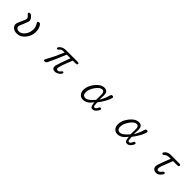

<svg xmlns="http://www.w3.org/2000/svg" viewBox="531 -2202 3939 3939"><g transform="rotate(45 2500.0 -233.0)"><path d="M701.2 -291Q701.2 -360.4 672.9 -420.9Q646.5 -477.5 615.2 -477.5Q584 -477.5 578.1 -460Q576.2 -455.1 576.2 -448.2Q576.2 -441.4 586.9 -423.8Q627.9 -363.3 627.9 -293Q627.9 -203.1 574.2 -126Q563.5 -111.3 549.8 -97.7Q502 -49.8 442.4 -49.8Q410.2 -49.8 386.7 -68.4L379.9 -74.2Q362.3 -91.8 362.3 -114.3Q362.3 -141.6 406.2 -233.4Q446.3 -335 448.2 -353.5Q448.2 -395.5 411.1 -437.5Q374 -477.5 350.6 -477.5Q327.1 -477.5 318.4 -468.8Q311.5 -461.9 311.5 -448.2Q311.5 -436.5 331.1 -421.9Q377.9 -384.8 377.9 -349.6Q377.9 -328.1 334 -234.9Q290 -141.6 290 -107.4Q290 -60.5 331.5 -24.4Q373 11.7 439.5 11.7Q550.8 11.7 626 -83Q701.2 -177.7 701.2 -291Z M1230.5 4.9Q1237.3 11.7 1257.3 11.7Q1277.3 11.7 1292.5 -3.4Q1307.6 -18.6 1318.4 -47.9Q1318.4 -47.9 1381.8 -184.6L1476.6 -409.2H1584L1516.6 -226.6Q1468.8 -92.8 1468.8 -63.5Q1468.8 -27.3 1488.3 -7.8Q1507.8 11.7 1551.8 11.7Q1596.7 11.7 1644.5 -23.4Q1690.4 -57.6 1690.4 -87.9Q1690.4 -97.7 1685.1 -103Q1679.7 -108.4 1666 -108.4Q1654.3 -108.4 1634.8 -81.1Q1608.4 -44.9 1575.2 -44.9Q1551.8 -44.9 1543 -63.5Q1539.1 -72.3 1539.1 -85Q1539.1 -138.7 1651.4 -409.2H1735.4Q1768.6 -409.2 1774.4 -427.7Q1776.4 -432.6 1776.4 -440.4Q1776.4 -462.9 1740.2 -462.9H1397.5Q1326.2 -461.9 1281.2 -427.7Q1238.3 -395.5 1238.3 -369.1Q1238.3 -359.4 1243.2 -354.5Q1249 -348.6 1262.7 -348.6Q1272.5 -348.6 1293 -371.1Q1316.4 -398.4 1337.9 -404.3Q1358.4 -409.2 1399.4 -409.2H1414.1L1408.2 -395.5Q1337.9 -222.7 1250 -64.5Q1225.6 -22.5 1225.6 -11.2Q1225.6 0 1230.5 4.9Z M2641.6 11.7Q2690.4 11.7 2727.5 -35.2Q2752.9 -67.4 2761.7 -88.9Q2765.6 -98.6 2765.6 -104.5Q2765.6 -121.1 2755.9 -126Q2748 -130.9 2734.4 -130.9Q2717.8 -130.9 2706.1 -100.6Q2682.6 -42 2649.4 -42Q2636.7 -42 2628.4 -49.8Q2620.1 -57.6 2617.2 -72.3L2611.3 -158.2Q2721.7 -305.7 2757.8 -411.1Q2767.6 -437.5 2767.6 -450.2Q2767.6 -462.9 2760.7 -469.7Q2752.9 -477.5 2733.4 -477.5Q2722.7 -477.5 2717.3 -474.1Q2711.9 -470.7 2708 -466.8Q2698.2 -457 2692.4 -434.1Q2686.5 -411.1 2679.2 -389.2Q2671.9 -367.2 2663.1 -345.7Q2645.5 -302.7 2623 -261.7L2603.5 -227.5L2605.5 -306.6L2607.4 -361.3Q2607.4 -456.1 2541 -473.6Q2524.4 -477.5 2504.9 -477.5Q2407.2 -477.5 2317.4 -366.2Q2227.5 -252.9 2227.5 -141.6Q2227.5 -67.4 2270.5 -24.4Q2306.6 11.7 2362.3 11.7Q2470.7 11.7 2552.7 -98.6L2566.4 -117.2L2570.3 -93.8Q2580.1 -25.4 2594.7 -6.8Q2608.4 11.7 2641.6 11.7ZM2375 -46.9Q2340.8 -46.9 2320.3 -66.4Q2296.9 -90.8 2296.9 -141.6Q2296.9 -225.6 2365.2 -322.3Q2434.6 -419.9 2500 -419.9Q2523.4 -419.9 2538.1 -405.3Q2559.6 -383.8 2559.6 -329.1L2557.6 -178.7Q2529.3 -145.5 2505.9 -122.1Q2431.6 -46.9 2375 -46.9Z M3641.6 11.7Q3690.4 11.7 3727.5 -35.2Q3752.9 -67.4 3761.7 -88.9Q3765.6 -98.6 3765.6 -104.5Q3765.6 -121.1 3755.9 -126Q3748 -130.9 3734.4 -130.9Q3717.8 -130.9 3706.1 -100.6Q3682.6 -42 3649.4 -42Q3636.7 -42 3628.4 -49.8Q3620.1 -57.6 3617.2 -72.3L3611.3 -158.2Q3721.7 -305.7 3757.8 -411.1Q3767.6 -437.5 3767.6 -450.2Q3767.6 -462.9 3760.7 -469.7Q3752.9 -477.5 3733.4 -477.5Q3722.7 -477.5 3717.3 -474.1Q3711.9 -470.7 3708 -466.8Q3698.2 -457 3692.4 -434.1Q3686.5 -411.1 3679.2 -389.2Q3671.9 -367.2 3663.1 -345.7Q3645.5 -302.7 3623 -261.7L3603.5 -227.5L3605.5 -306.6L3607.4 -361.3Q3607.4 -456.1 3541 -473.6Q3524.4 -477.5 3504.9 -477.5Q3407.2 -477.5 3317.4 -366.2Q3227.5 -252.9 3227.5 -141.6Q3227.5 -67.4 3270.5 -24.4Q3306.6 11.7 3362.3 11.7Q3470.7 11.7 3552.7 -98.6L3566.4 -117.2L3570.3 -93.8Q3580.1 -25.4 3594.7 -6.8Q3608.4 11.7 3641.6 11.7ZM3375 -46.9Q3340.8 -46.9 3320.3 -66.4Q3296.9 -90.8 3296.9 -141.6Q3296.9 -225.6 3365.2 -322.3Q3434.6 -419.9 3500 -419.9Q3523.4 -419.9 3538.1 -405.3Q3559.6 -383.8 3559.6 -329.1L3557.6 -178.7Q3529.3 -145.5 3505.9 -122.1Q3431.6 -46.9 3375 -46.9Z M4481.4 12.7Q4539.1 12.7 4580.1 -30.3Q4621.1 -73.2 4621.1 -98.6Q4621.1 -109.4 4615.2 -115.2Q4609.4 -121.1 4593.8 -121.1Q4577.1 -121.1 4564.5 -100.6Q4527.3 -47.9 4491.2 -47.9Q4474.6 -47.9 4464.8 -57.6Q4452.1 -70.3 4452.1 -97.7Q4452.1 -136.7 4563.5 -406.2H4681.6Q4710 -406.2 4720.7 -417Q4727.5 -423.8 4727.5 -436Q4727.5 -448.2 4721.7 -455.1Q4712.9 -462.9 4692.4 -462.9H4440.4Q4375 -462.9 4333 -430.7Q4293 -400.4 4293 -376Q4293 -364.3 4298.8 -358.4Q4305.7 -351.6 4321.3 -351.6Q4334 -351.6 4348.6 -368.2L4354.5 -373Q4385.7 -405.3 4458 -406.2Q4468.8 -406.2 4480.5 -406.2H4495.1L4428.7 -236.3Q4382.8 -112.3 4382.8 -80.1Q4382.8 -41 4409.7 -14.2Q4436.5 12.7 4481.4 12.7Z"/></g></svg>

Font: FakePearl
Style: ExtraLight
Weight: 300
Version: Version 1.2